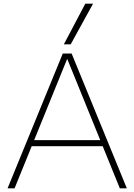

<svg xmlns="http://www.w3.org/2000/svg" viewBox="-20 -1020 728 1040"><path d="M21 0 320 -730H368L667 0H629L345 -699H343L59 0ZM135 -228V-261H553V-228ZM363 -780H326L442 -1000H484Z"/></svg>

Font: M PLUS 2 Thin ExtraLight
Style: Regular
Weight: 250
Version: Version 1.001